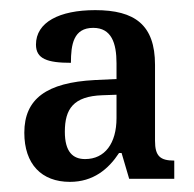

<svg xmlns="http://www.w3.org/2000/svg" viewBox="-20 -739 382 379"><path d="M118 -380C164 -380 194 -405 215 -437H220L235 -386H324V-422C296 -422 286 -431 286 -461V-611C286 -690 246 -719 168 -719C97 -719 51 -695 51 -651C51 -623 73 -615 120 -615C120 -651 125 -684 164 -684C200 -684 210 -654 210 -614V-583L167 -581C72 -576 28 -544 28 -477C28 -415 62 -380 118 -380ZM148 -425C124 -425 108 -439 108 -479C108 -524 125 -549 182 -551L210 -552V-506C210 -456 187 -425 148 -425Z"/></svg>

Font: Noto Serif Georgian Condensed Medium
Style: Regular
Weight: 500
Width: 3
Designer: Monotype Design Team, Akaki Razmadze
Foundry: Google LLC
Version: Version 2.003